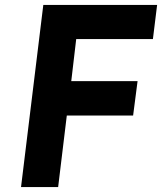

<svg xmlns="http://www.w3.org/2000/svg" viewBox="-20 -756 655 776"><path d="M615 -736 598 -598H288L268 -428H536L518 -289H250L215 0H65L155 -736Z"/></svg>

Font: Josefin Sans
Style: Bold Italic
Weight: 700
Italic angle: -7°
Designer: Santiago Orozco
Foundry: Typemade
Version: Version 2.000